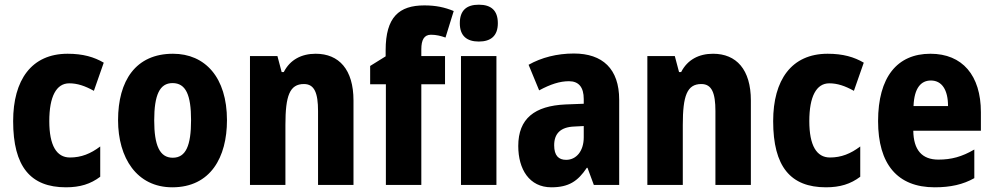

<svg xmlns="http://www.w3.org/2000/svg" viewBox="-20 -788 4232 818"><path d="M261 10C321 10 366 -4 407 -35V-164C366 -133 326 -117 278 -117C221 -117 190 -168 190 -272C190 -377 220 -433 275 -433C310 -433 342 -422 380 -401L422 -521C381 -545 334 -559 268 -559C114 -559 36 -447 36 -272C36 -78 110 10 261 10Z M947 -276C947 -458 854 -559 717 -559C558 -559 483 -444 483 -276C483 -115 563 10 714 10C877 10 947 -118 947 -276ZM637 -275C637 -383 660 -434 715 -434C772 -434 794 -383 794 -276C794 -168 772 -116 716 -116C660 -116 637 -169 637 -275Z M1325 -559C1265 -559 1216 -534 1189 -481H1180L1162 -549H1045V0H1196V-256C1196 -380 1214 -430 1275 -430C1320 -430 1335 -391 1335 -315V0H1486V-360C1486 -492 1424 -559 1325 -559Z M1876 -429V-549H1775V-578C1775 -618 1787 -640 1816 -640C1839 -640 1858 -635 1878 -628L1913 -741C1874 -757 1837 -765 1788 -765C1680 -765 1623 -715 1623 -574V-548L1557 -507V-429H1624V0H1775V-429Z M2020 -768C1968 -768 1939 -744 1939 -689C1939 -635 1969 -611 2020 -611C2071 -611 2101 -635 2101 -689C2101 -743 2073 -768 2020 -768ZM2095 -549H1944V0H2095Z M2425 -560C2353 -560 2287 -543 2232 -512L2277 -403C2325 -429 2365 -442 2404 -442C2446 -442 2467 -416 2467 -366V-346L2389 -343C2258 -337 2188 -283 2188 -166C2188 -67 2235 10 2329 10C2403 10 2442 -16 2480 -73H2483L2510 0H2618V-363C2618 -495 2547 -560 2425 -560ZM2428 -249 2467 -251V-203C2467 -144 2435 -107 2392 -107C2360 -107 2341 -125 2341 -169C2341 -218 2367 -247 2428 -249Z M3018 -559C2958 -559 2909 -534 2882 -481H2873L2855 -549H2738V0H2889V-256C2889 -380 2907 -430 2968 -430C3013 -430 3028 -391 3028 -315V0H3179V-360C3179 -492 3117 -559 3018 -559Z M3499 10C3559 10 3604 -4 3645 -35V-164C3604 -133 3564 -117 3516 -117C3459 -117 3428 -168 3428 -272C3428 -377 3458 -433 3513 -433C3548 -433 3580 -422 3618 -401L3660 -521C3619 -545 3572 -559 3506 -559C3352 -559 3274 -447 3274 -272C3274 -78 3348 10 3499 10Z M3944 -559C3802 -559 3721 -459 3721 -272C3721 -89 3803 10 3962 10C4030 10 4083 -2 4131 -29V-151C4078 -120 4033 -108 3978 -108C3908 -108 3872 -149 3871 -231H4159V-310C4159 -467 4080 -559 3944 -559ZM3946 -445C3993 -445 4019 -405 4019 -336H3872C3875 -415 3905 -445 3946 -445Z"/></svg>

Font: Noto Sans Gurmukhi UI Condensed ExtraBold
Style: Regular
Weight: 800
Width: 3
Designer: Jelle Bosma - Monotype Design Team
Foundry: Monotype Imaging Inc.
Version: Version 2.004